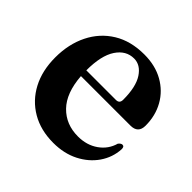

<svg xmlns="http://www.w3.org/2000/svg" viewBox="-126 -566 694 694"><g transform="rotate(45 221.0 -219.5)"><path d="M424 -270Q424 -231.5 385 -231.5H132Q138 -150.5 177.5 -110Q217 -69.5 278.5 -69.5Q323.5 -69.5 356 -92.5Q388.5 -115.5 399 -153Q406.5 -162.5 413.5 -162.5Q423.5 -162.5 423 -148Q420.5 -105 395.8 -69Q371 -33 328.8 -11.5Q286.5 10 232 10Q167.5 10 119.5 -18Q71.5 -46 45 -96.2Q18.5 -146.5 18.5 -213.5Q18.5 -282 45 -335.2Q71.5 -388.5 120.8 -418.8Q170 -449 239 -449Q295 -449 336.8 -425.5Q378.5 -402 401.2 -361.5Q424 -321 424 -270ZM223 -412.5Q182 -412.5 156.5 -374Q131 -335.5 131 -260H282.5Q300.5 -260 300.5 -279Q300.5 -345 278.2 -378.8Q256 -412.5 223 -412.5Z"/></g></svg>

Font: Fraunces 144pt S050 SemiBold
Style: Regular
Weight: 600
Version: Version 1.000; ttfautohint (v1.8.3)